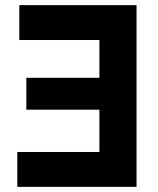

<svg xmlns="http://www.w3.org/2000/svg" viewBox="-20 -727 614 747"><path d="M511.2 -707H366.7V0H511.2ZM368.7 -135.7H47.4V0H368.7ZM368.7 -424.3H82.5V-300.3H368.7ZM368.7 -707H55.2V-571.3H368.7Z"/></svg>

Font: Wanted Sans Std Variable
Style: Regular
Weight: 400
Designer: Original Design by Kil Hyung-jin and Kang Hanbin, Wanted Lab, Inc;
Foundry: Wanted Lab, Inc.
Version: Version 1.003;Glyphs 3.2 (3227)